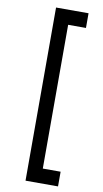

<svg xmlns="http://www.w3.org/2000/svg" viewBox="-116 -945 650 1210"><g transform="rotate(10 209.0 -340.0)"><path d="M140 214H348V120H234V-800H348V-894H140Z"/></g></svg>

Font: Eudonet SemiBold
Style: Regular
Weight: 600
Designer: Mikhail Sharanda
Foundry: Mikhail Sharanda
Version: Version 4.503;Glyphs 3.1.2 (3151)